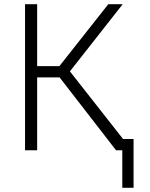

<svg xmlns="http://www.w3.org/2000/svg" viewBox="-20 -720 717 920"><path d="M566 180V0H546V-54H620V180ZM536 0 244 -377 499 -700H568L315 -378L612 0ZM100 0V-700H158V-403H285V-349H158V0Z"/></svg>

Font: Geologica Roman Thin
Style: Regular
Weight: 250
Designer: Sindre Bremnes, Frode Helland
Foundry: Monokrom Skriftforlag AS
Version: Version 1.010;gftools[0.9.28]